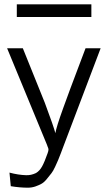

<svg xmlns="http://www.w3.org/2000/svg" viewBox="-20 -696 502 891"><path d="M58 -617V-676H404V-617ZM13 -472H86Q93 -456 188 -219Q229 -109 237 -78Q241 -105 273.5 -195Q306 -285 341.5 -378Q377 -471 377 -472H447L271 -8L262 16Q252 41 249.5 47.5Q247 54 236.5 76.5Q226 99 219 107.5Q212 116 199 132.5Q186 149 174 156Q162 163 145 169Q128 175 109 175Q72 175 30 168L24 105Q65 116 101 117Q124 118 147 107Q164 97 175.5 76Q187 55 201 15Q205 4 205 -2Q205 -5 204 -8Q203 -11 201 -15.5Q199 -20 198 -24Z"/></svg>

Font: Coval
Style: ExtraLight
Weight: 250
Foundry: Context Ltd
Version: Version 001.000